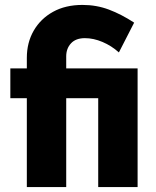

<svg xmlns="http://www.w3.org/2000/svg" viewBox="-20 -760 633 780"><path d="M89 -361H22V-482H89V-525Q89 -587 117 -635.5Q145 -684 195.5 -712Q246 -740 315 -740Q372 -740 422.5 -721Q473 -702 525 -668L463 -547Q433 -574 396.5 -589.5Q360 -605 325 -605Q288 -605 268.5 -584Q249 -563 249 -531V-482H539V0H379V-361H249V0H89Z"/></svg>

Font: Raleway ExtraBold
Style: Regular
Weight: 800
Designer: Matt McInerney, Pablo Impallari, Rodrigo Fuenzalida
Foundry: Matt McInerney, Pablo Impallari, Rodrigo Fuenzalida
Version: Version 4.026